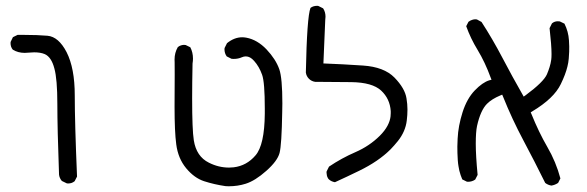

<svg xmlns="http://www.w3.org/2000/svg" viewBox="-20 -527 2040 667"><path d="M227.5 108.9Q233.9 106.9 239.3 102.5L247.6 86.4Q239.7 -101.1 239.7 -195.6Q239.7 -290 211.4 -345.7Q183.6 -399.4 145 -402.8Q110.8 -405.8 63.5 -405.8Q52.7 -405.8 41 -405.8L24.9 -397.9L17.1 -381.8Q16.6 -379.9 16.6 -377.9Q16.6 -363.8 24.4 -354.5Q42.5 -343.3 65.9 -343.3Q71.8 -343.3 80.6 -344.2Q89.4 -345.2 98.6 -345.2Q121.1 -345.2 135.7 -338.9Q158.7 -328.6 168.9 -289.1Q179.2 -252 179.2 -166Q179.2 -81.1 185.1 79.6Q186.5 91.8 194.8 101.6L211.9 109.9Q213.9 110.4 216.1 110.4Q218.3 110.4 221.2 110.1Q224.1 109.9 227.5 108.9Z M586.9 -268.6 586.4 -156.2Q586.4 -69.3 592.3 -25.4Q598.6 23.4 626.7 57.4Q654.8 91.3 689 102.5Q724.1 113.8 763.2 119.6Q769 120.1 774.4 120.1Q805.7 120.1 833.5 111.3Q866.2 101.1 905.3 66.4Q943.8 32.2 951.2 4.4Q958.5 -23.4 960.4 -137.7Q960.9 -153.3 960.9 -167.5Q960.9 -256.3 950.2 -286.6Q938 -321.3 905.8 -355.5Q874 -388.7 836.4 -396Q828.6 -397.5 821.3 -397.5Q793.9 -397.5 768.6 -377L760.3 -360.4Q759.8 -358.4 759.8 -356.4Q759.8 -341.8 767.6 -331.1L784.2 -322.8Q788.1 -322.3 791.5 -322.3Q807.6 -322.3 820.3 -328.1Q827.1 -331.1 834 -331.1Q849.1 -331.1 862.8 -315.4Q880.4 -295.9 890.6 -267.1Q899.9 -241.2 899.9 -149.9Q899.9 -141.1 899.9 -131.8Q898.9 -23.4 867.7 12.7Q836.9 48.8 792 54.2Q783.2 55.2 775.9 55.2Q739.3 55.2 705.6 38.1Q662.1 16.6 653.3 -39.6Q647.5 -75.7 647.5 -186Q647.5 -237.8 648.9 -306.2Q650.4 -315.9 650.4 -323.2Q650.4 -345.2 641.1 -362.8L625 -370.6Q623 -371.1 618.9 -371.1Q614.7 -371.1 608.9 -369.4Q603 -367.7 597.7 -363.3Q586.4 -343.8 586.4 -320.3Q586.4 -318.4 586.7 -310.3Q586.9 -302.2 586.9 -268.6Z M1362.3 -37.1Q1388.7 -70.3 1393.1 -108.4Q1395.5 -127.4 1395.5 -146.5Q1395.5 -165.5 1392.1 -185.5Q1386.7 -220.2 1350.1 -257.8Q1314 -294.4 1241.2 -299.3Q1168.5 -304.2 1103.5 -306.6L1109.9 -458Q1110.8 -463.4 1110.8 -468.8Q1110.8 -485.4 1102.5 -498L1085.9 -506.3Q1084 -506.8 1082 -506.8Q1067.9 -506.8 1058.6 -499.5Q1046.4 -468.3 1042.5 -274.9Q1044.4 -262.2 1053.2 -253.4Q1062 -244.6 1074.7 -242.7Q1131.3 -242.7 1200.7 -241.7Q1273.4 -240.7 1304 -212.4Q1334.5 -184.1 1337.4 -141.1Q1337.4 -137.7 1337.4 -133.5Q1337.4 -129.4 1336.7 -122.3Q1335.9 -115.2 1333.3 -106.9Q1330.6 -98.6 1326.2 -90.3Q1316.9 -72.8 1299.3 -55.2Q1263.2 -19.5 1214.8 1.5Q1166.5 22.5 1123 51.8L1114.7 68.4Q1114.3 70.3 1114.3 71.5Q1114.3 72.8 1114.5 74.2Q1114.7 75.7 1115 77.9Q1115.2 80.1 1115.5 82Q1115.7 84 1116.5 85.9Q1117.2 87.9 1118.2 89.8Q1119.6 93.3 1122.6 96.2Q1131.3 104 1143.6 106Q1186.5 86.4 1227.5 66.4Q1294.9 33.7 1336.9 -8.3Q1350.1 -22 1362.3 -37.1Z M1951.2 -295.9Q1954.6 -309.1 1955.8 -323.2Q1957 -337.4 1957.3 -347.4Q1957.5 -357.4 1957.5 -365.7Q1957.5 -374 1956.5 -387.2Q1954.6 -417.5 1940.9 -444.8L1924.8 -452.6Q1921.4 -453.1 1917.5 -453.1Q1906.2 -453.1 1897.5 -445.8L1889.2 -429.2Q1896 -369.6 1896 -339.4Q1896 -326.7 1895 -319.8Q1894 -313 1892.6 -306.6Q1891.1 -300.3 1889.2 -293.9Q1885.3 -281.2 1879.9 -268.6Q1868.2 -242.2 1806.2 -196.3L1799.3 -191.4Q1758.3 -263.2 1724.9 -327.1Q1691.4 -391.1 1652.8 -450.7L1636.7 -459.5Q1634.8 -460 1630.6 -460Q1626.5 -460 1620.1 -458Q1613.8 -456.1 1607.4 -451.2L1599.6 -436Q1614.7 -393.6 1639.2 -353.5Q1665 -311 1684.6 -257.3L1687.5 -250L1679.7 -248Q1656.2 -240.7 1629.4 -212.9Q1602.1 -184.6 1586.9 -137Q1571.8 -89.4 1569.8 -45.4Q1568.8 -27.8 1568.8 -17.6Q1568.8 -7.3 1569.1 4.6Q1569.3 16.6 1570.3 29.5Q1571.3 42.5 1572.8 50.5Q1574.2 58.6 1575.7 65.9Q1579.6 81.5 1585.9 96.2L1601.6 104Q1603.5 104.5 1605.5 104.5Q1620.1 104.5 1630.9 96.7L1639.2 80.6Q1632.8 13.2 1632.8 -27.8Q1632.8 -68.8 1637.2 -89.4Q1649.4 -144 1671.9 -166.5Q1688.5 -183.1 1717.8 -195.3L1724.6 -198.2L1727.5 -191.4Q1758.8 -113.3 1798.1 -39.6Q1837.4 34.2 1874 108.4Q1883.3 115.7 1895.5 117.7Q1908.2 115.7 1918.9 108.4L1926.8 92.8Q1911.6 35.6 1881.6 -16.1Q1851.6 -67.9 1826.2 -130.9L1823.7 -136.7L1829.1 -140.1Q1904.3 -185.1 1928.2 -234.9Q1944.8 -269 1951.2 -295.9Z"/></svg>

Font: Bakudai
Style: ExtraLight
Weight: 200
Version: Version 1.48